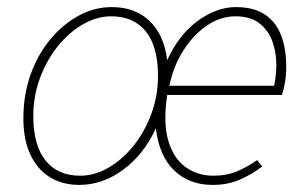

<svg xmlns="http://www.w3.org/2000/svg" viewBox="-20 -510 864 542"><path d="M204 12Q156 12 120.5 -10Q85 -32 65.5 -74Q46 -116 46 -176Q46 -243 66.5 -300Q87 -357 122.5 -399.5Q158 -442 202.5 -466Q247 -490 296 -490Q361 -490 402 -451Q443 -412 452 -340Q484 -411 537.5 -450.5Q591 -490 646 -490Q697 -490 728.5 -468.5Q760 -447 774 -409Q788 -371 788 -322Q788 -298 784.5 -277.5Q781 -257 776 -242H452Q440 -162 455.5 -111.5Q471 -61 505 -37.5Q539 -14 582 -14Q620 -14 649.5 -26.5Q679 -39 706 -58L720 -40Q693 -19 658.5 -3.5Q624 12 580 12Q514 12 471.5 -29Q429 -70 420 -148Q387 -75 328.5 -31.5Q270 12 204 12ZM206 -14Q247 -14 286 -36.5Q325 -59 356.5 -98Q388 -137 407 -188Q426 -239 426 -296Q426 -379 391.5 -421.5Q357 -464 294 -464Q254 -464 214.5 -441.5Q175 -419 143.5 -380Q112 -341 93 -290Q74 -239 74 -182Q74 -100 108.5 -57Q143 -14 206 -14ZM458 -268H754Q757 -283 758.5 -297.5Q760 -312 760 -328Q760 -362 749 -393Q738 -424 712.5 -444Q687 -464 644 -464Q603 -464 565 -438.5Q527 -413 498.5 -369Q470 -325 458 -268Z"/></svg>

Font: Source Sans Variable
Style: Italic
Weight: 200
Italic angle: -11°
Designer: Paul D. Hunt
Foundry: Adobe Systems Incorporated
Version: Version 3.006;hotconv 1.0.111;makeotfexe 2.5.65597